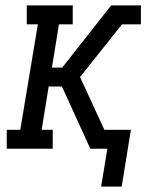

<svg xmlns="http://www.w3.org/2000/svg" viewBox="-20 -550 541 710"><path d="M354 140 377 0H314L241 -160L209 -230H160L134 -70H175V0H5V-70H55L120 -460H79V-530H249V-460H198L172 -300H210L391 -530H501V-460H431L276 -265L366 -70H464L430 140Z"/></svg>

Font: Iosevka Curly Slab Oblique
Style: Regular
Weight: 400
Italic angle: -9°
Monospace: yes
Designer: Belleve Invis
Foundry: Belleve Invis
Version: Version 11.1.0; ttfautohint (v1.8.3)